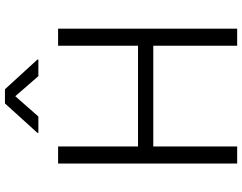

<svg xmlns="http://www.w3.org/2000/svg" viewBox="-122 -862 983 780"><g transform="rotate(-90 370.0 -471.5)"><path d="M96.2 0H165.5V-340.8H574.7V0H644V-727.5H574.7V-402.8H165.5V-727.5H96.2ZM287.1 -807.6 369.6 -901.4 451.2 -807.6H518.6V-811.5L397.9 -943.4H340.3L220.7 -811.5V-807.6Z"/></g></svg>

Font: Raveo Light
Style: Regular
Weight: 300
Designer: Jakub Foglar, Rasmus Andersson (Inter)
Foundry: Jakubfoglar.com
Version: Version 1.100;Glyphs 3.2.3 (3260)